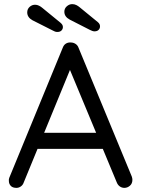

<svg xmlns="http://www.w3.org/2000/svg" viewBox="-20 -909 684 931"><path d="M330 -596 95 -24Q91 -12 81 -5Q71 2 60 2Q41 2 32 -8Q23 -18 23 -32Q22 -39 25 -47L284 -677Q289 -691 299.5 -697.5Q310 -704 323 -703Q336 -703 346.5 -696Q357 -689 361 -677L619 -53Q622 -45 622 -37Q622 -19 610 -8.5Q598 2 583 2Q571 2 561 -5Q551 -12 546 -25L308 -597ZM145 -187 179 -265H476L491 -187ZM258 -754Q252 -754 246.5 -756Q241 -758 236 -761L137 -811Q112 -825 112 -849Q112 -865 123.5 -875.5Q135 -886 150 -886Q160 -886 169 -881.5Q178 -877 185 -871L273 -799Q279 -794 282 -789Q285 -784 285 -778Q285 -768 278 -761Q271 -754 258 -754ZM438 -757Q433 -757 427.5 -759Q422 -761 416 -764L318 -814Q292 -828 292 -852Q292 -868 304 -878.5Q316 -889 330 -889Q341 -889 350 -884.5Q359 -880 366 -874L454 -802Q460 -797 462.5 -792Q465 -787 465 -781Q465 -771 458 -764Q451 -757 438 -757Z"/></svg>

Font: Quicksand Light Medium
Style: Regular
Weight: 500
Version: Version 3.006